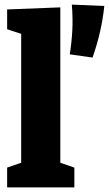

<svg xmlns="http://www.w3.org/2000/svg" viewBox="-20 -814 473 834"><path d="M303 -86V0H11V-86L72 -107V-667L11 -687V-773L242 -782V-107ZM382 -564 283 -578Q291 -627 294 -680Q297 -733 292 -794L433 -788Q422 -678 382 -564Z"/></svg>

Font: Bitter ExtraBold
Style: Regular
Weight: 800
Designer: Sol Matas, and Bitter project Authors
Foundry: Sol Matas
Version: Version 2.001